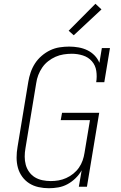

<svg xmlns="http://www.w3.org/2000/svg" viewBox="-20 -990 640 1018"><path d="M239 8Q211 8 184 2Q157 -4 135 -18Q113 -32 97.5 -53.5Q82 -75 75 -100.5Q68 -126 68 -154.5Q68 -183 73 -211L130 -556Q134 -581 142.5 -606Q151 -631 165.5 -653.5Q180 -676 201 -694Q222 -712 246 -723.5Q270 -735 296 -739Q322 -743 347 -743Q372 -743 397 -738.5Q422 -734 443.5 -723.5Q465 -713 481.5 -696Q498 -679 507 -657L520 -735H563L533 -554H490Q495 -584 490.5 -614Q486 -644 467 -665.5Q448 -687 419.5 -696Q391 -705 361 -705Q339 -705 317 -701.5Q295 -698 274.5 -689Q254 -680 235.5 -665.5Q217 -651 204 -632Q191 -613 183 -592Q175 -571 172 -549L115 -204Q111 -182 111 -159.5Q111 -137 116.5 -116.5Q122 -96 134.5 -78.5Q147 -61 165 -50Q183 -39 205 -34.5Q227 -30 249 -30Q249 -30 249 -30Q249 -30 249 -30Q270 -30 290.5 -33.5Q311 -37 331 -46Q351 -55 368.5 -69Q386 -83 398.5 -101Q411 -119 418 -139Q425 -159 428 -179L457 -353H302L309 -392H506L441 0H398L413 -87Q400 -64 380.5 -45Q361 -26 338 -13.5Q315 -1 289.5 3.5Q264 8 239 8ZM371 -803 344 -827 486 -970 518 -940Z"/></svg>

Font: Iosevka Slab XLtEx
Style: Italic
Weight: 200
Width: 7
Italic angle: -9°
Monospace: yes
Designer: Belleve Invis
Foundry: Belleve Invis
Version: Version 11.1.0; ttfautohint (v1.8.3)